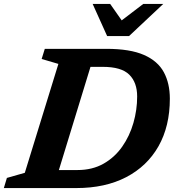

<svg xmlns="http://www.w3.org/2000/svg" viewBox="-44 -955 902 975"><path d="M252.5 -630.5 167.5 -655.5 183.5 -707H496.5Q616.5 -707 687 -676Q757.5 -645 788 -588.2Q818.5 -531.5 818.5 -454Q818.5 -314 760.8 -212.2Q703 -110.5 596.5 -55.2Q490 0 343.5 0H-24.5L-9 -51.5L82 -77.5ZM349 -91.5Q425 -91.5 481.8 -123.8Q538.5 -156 576.5 -210.2Q614.5 -264.5 633.5 -330.8Q652.5 -397 652.5 -465Q652.5 -536 612.5 -575.8Q572.5 -615.5 478 -615.5H415.5L255 -91.5ZM785 -935 611.5 -772H500L426.5 -935H515.5L574 -851.5L683.5 -935Z"/></svg>

Font: Newsreader 6pt SemiBold
Style: Italic
Weight: 600
Italic angle: -17°
Designer: Hugues Gentile
Foundry: Production Type
Version: Version 1.003; ttfautohint (v1.8.3)